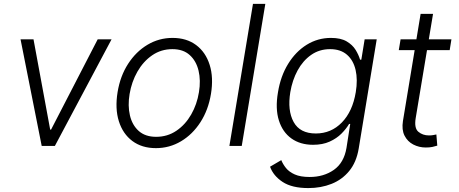

<svg xmlns="http://www.w3.org/2000/svg" viewBox="-20 -747 2350 983"><path d="M551.1 -545.5 261 0H193.5L85.2 -545.5H151.6L236.9 -83.5H241.5L480.1 -545.5Z M778.4 11.4Q706.7 11.4 657.8 -25Q609 -61.4 588.6 -126.1Q568.2 -190.7 582 -275.2Q595.5 -357.6 635.8 -420.1Q676.1 -482.6 735.1 -517.8Q794 -552.9 863.3 -552.9Q935.4 -552.9 984.2 -516.3Q1033 -479.8 1053.4 -415.1Q1073.9 -350.5 1060 -265.6Q1046.5 -183.9 1006.2 -121.4Q965.9 -58.9 907 -23.8Q848 11.4 778.4 11.4ZM779.5 -46.5Q837.4 -46.5 883.2 -77.6Q929 -108.7 958.8 -160.7Q988.6 -212.7 998.6 -275.2Q1008.5 -335.2 996.6 -385.1Q984.7 -435 951.3 -465.2Q918 -495.4 862.6 -495.4Q805 -495.4 759.2 -464Q713.4 -432.5 683.6 -380.3Q653.8 -328.1 643.5 -265.6Q633.5 -206 645.2 -156.1Q657 -106.2 690.5 -76.3Q724.1 -46.5 779.5 -46.5Z M1338.4 -727.3 1217.7 0H1154.5L1275.2 -727.3Z M1558.6 215.9Q1474.8 215.9 1427 184.5Q1379.3 153.1 1362.6 106.5L1420.1 72.8Q1428.3 93.4 1444.2 113.3Q1460.2 133.2 1489.2 146.1Q1518.1 159.1 1565.3 159.1Q1637.4 159.1 1689.3 122.7Q1741.1 86.3 1753.9 10.3L1773.1 -112.6H1767.4Q1752.8 -87.7 1728.3 -63Q1703.8 -38.4 1667.8 -22Q1631.7 -5.7 1582.7 -5.7Q1517.4 -5.7 1472.1 -38Q1426.8 -70.3 1407.8 -130.5Q1388.8 -190.7 1403.1 -274.1Q1416.5 -357.2 1455.1 -419.9Q1493.6 -482.6 1550.2 -517.8Q1606.9 -552.9 1674.4 -552.9Q1724.4 -552.9 1754.6 -535.2Q1784.8 -517.4 1800.6 -491.7Q1816.4 -465.9 1823.5 -441.4H1829.9L1846.9 -545.5H1908.7L1816.4 14.2Q1804.7 83.5 1768.1 128.2Q1731.5 172.9 1677.4 194.4Q1623.2 215.9 1558.6 215.9ZM1596.9 -63.6Q1675.4 -63.6 1730.3 -120Q1785.2 -176.5 1801.5 -275.2Q1812.1 -339.1 1800.6 -388.8Q1789.1 -438.6 1756.2 -467Q1723.4 -495.4 1670.1 -495.4Q1615.1 -495.4 1573 -465.9Q1530.9 -436.4 1503.7 -386.5Q1476.6 -336.6 1466.3 -275.2Q1451 -181.5 1483.3 -122.5Q1515.6 -63.6 1596.9 -63.6Z M2291.2 -545.5 2282.3 -490.4H2166.2L2108.3 -142.4Q2099.8 -90.9 2122 -72.3Q2144.2 -53.6 2176.5 -53.6Q2188.9 -53.6 2198 -55.4Q2207 -57.2 2214.1 -58.6L2218.8 -1.4Q2208.5 2.1 2194.2 5.1Q2180 8.2 2160.2 8.2Q2125.4 8.2 2095.9 -7.1Q2066.4 -22.4 2051.1 -52.6Q2035.9 -82.7 2043 -127.5L2103 -490.4H2021.7L2030.9 -545.5H2111.9L2133.5 -676.1H2197.1L2175.4 -545.5Z"/></svg>

Font: Inter UI Light
Style: Italic
Weight: 300
Italic angle: 9.39999°
Designer: Rasmus Andersson
Foundry: rsms
Version: 3.2;8d6f07862